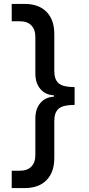

<svg xmlns="http://www.w3.org/2000/svg" viewBox="-20 -839 455 983"><path d="M258 -220V-30Q258 43 218 83.5Q178 124 105 124H40V35H83Q120 35 140.5 14Q161 -7 161 -44V-232Q161 -282 187 -312Q213 -342 256 -344V-351Q213 -353 187 -383Q161 -413 161 -463V-651Q161 -688 140.5 -709Q120 -730 83 -730H40V-819H105Q178 -819 218 -778.5Q258 -738 258 -665V-475Q258 -431 281 -412Q304 -393 362 -393V-302Q304 -302 281 -283Q258 -264 258 -220Z"/></svg>

Font: Application Medium
Style: Regular
Weight: 500
Designer: Wei Huang
Foundry: Wei Huang
Version: Version 0.012